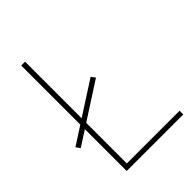

<svg xmlns="http://www.w3.org/2000/svg" viewBox="-207 -910 919 919"><g transform="rotate(-45 253.0 -450.0)"><path d="M103 -93H486V-118H129V-393L315 -513L300 -534L129 -424V-807H103V-407L10 -347L25 -326L103 -376Z"/></g></svg>

Font: Noto Sans Telugu UI Thin
Style: Regular
Weight: 100
Designer: Jelle Bosma - Monotype Design Team
Foundry: Monotype Imaging Inc.
Version: Version 2.005